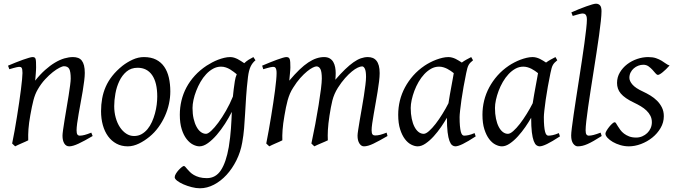

<svg xmlns="http://www.w3.org/2000/svg" viewBox="-20 -762 3604 1026"><path d="M475.1 -35.2Q430.7 -8.8 399.7 5.6Q368.7 20 350.1 20Q333 20 323.5 4.6Q314 -10.7 314 -37.1Q314 -45.9 317.1 -68.6Q320.3 -91.3 325.2 -121.6Q330.1 -151.9 335.9 -186Q341.8 -220.2 346.7 -251Q351.6 -281.7 354.7 -306.2Q357.9 -330.6 357.9 -341.8Q357.9 -378.9 350.1 -393.6Q342.3 -408.2 320.8 -408.2Q314.5 -408.2 298.6 -400.4Q282.7 -392.6 262.7 -377Q242.7 -361.3 220.9 -337.9Q199.2 -314.5 181.2 -283.2Q167.5 -259.8 158.9 -227.1Q150.4 -194.3 142.1 -147Q134.3 -103.5 132.1 -72.3Q129.9 -41 130.9 -12.2Q124.5 -8.8 115 -4.6Q105.5 -0.5 95.5 3.9Q85.4 8.3 76.2 12.5Q66.9 16.6 61 20L44.9 4.9Q51.8 -27.3 58.3 -64.9Q64.9 -102.5 71 -140.4Q77.1 -178.2 82.5 -215.1Q87.9 -252 91.8 -283Q95.7 -314 97.9 -337.4Q100.1 -360.8 100.1 -372.1Q100.1 -383.3 98.9 -389.9Q97.7 -396.5 95.5 -399.7Q93.3 -402.8 89.8 -403.8Q86.4 -404.8 82 -404.8Q77.6 -404.8 69.1 -402.8Q60.5 -400.9 51.8 -398.4Q41.5 -395.5 29.8 -392.1L22.9 -411.1Q43.5 -419.9 64.2 -428.2Q85 -436.5 103 -442.9Q121.1 -449.2 134.5 -453.1Q147.9 -457 153.8 -457Q160.6 -457 164.6 -454.8Q168.5 -452.6 170.2 -446.8Q171.9 -440.9 172.4 -430.2Q172.9 -419.4 172.9 -401.9Q172.9 -396.5 172.4 -387.2Q171.9 -377.9 171.1 -367.4Q170.4 -356.9 169.4 -346.9Q168.5 -336.9 168 -331.1Q194.3 -364.3 221.2 -388.2Q248 -412.1 273.9 -427.5Q299.8 -442.9 324 -450Q348.1 -457 370.1 -457Q385.3 -457 397.2 -452.6Q409.2 -448.2 417 -438.2Q424.8 -428.2 429 -411.9Q433.1 -395.5 433.1 -372.1Q433.1 -355 429.9 -329.6Q426.8 -304.2 421.9 -274.7Q417 -245.1 411.1 -213.9Q405.3 -182.6 400.4 -154.3Q395.5 -126 392.3 -102.8Q389.2 -79.6 389.2 -65.9Q389.2 -49.3 393.6 -43.2Q397.9 -37.1 406.7 -37.1Q418 -37.1 432.6 -41Q447.3 -44.9 467.8 -53.2Z M820.3 -246.1Q820.3 -320.8 793 -360.4Q765.6 -399.9 715.3 -399.9Q680.2 -399.9 656.2 -379.6Q632.3 -359.4 617.7 -328.6Q603 -297.9 596.7 -262Q590.3 -226.1 590.3 -194.8Q590.3 -162.1 598.4 -133.1Q606.4 -104 620.8 -82.3Q635.3 -60.5 654.5 -47.9Q673.8 -35.2 696.3 -35.2Q718.8 -35.2 736.6 -45.2Q754.4 -55.2 768.3 -72Q782.2 -88.9 792 -110.6Q801.8 -132.3 808.1 -155.8Q814.5 -179.2 817.4 -202.6Q820.3 -226.1 820.3 -246.1ZM890.1 -272.9Q890.1 -240.2 882.8 -206.8Q875.5 -173.3 861.3 -141.8Q847.2 -110.4 826.4 -81.8Q805.7 -53.2 778.3 -30.8Q765.6 -20.5 751.5 -11.2Q737.3 -2 722.7 5.1Q708 12.2 692.9 16.1Q677.7 20 663.1 20Q628.9 20 602.3 5.6Q575.7 -8.8 557.4 -33.9Q539.1 -59.1 529.5 -93.5Q520 -127.9 520 -168Q520 -203.1 525.9 -235.6Q531.7 -268.1 544.9 -298.3Q558.1 -328.6 580.1 -356.4Q602.1 -384.3 634.3 -410.2Q659.2 -429.7 689 -443.4Q718.8 -457 749 -457Q787.1 -457 814 -443.4Q840.8 -429.7 857.7 -405.3Q874.5 -380.9 882.3 -347.2Q890.1 -313.5 890.1 -272.9Z M1081.1 -46.9Q1091.3 -46.9 1108.9 -63.2Q1126.5 -79.6 1146.7 -106.9Q1167 -134.3 1187.7 -170.4Q1208.5 -206.5 1224.6 -246.1Q1226.6 -264.6 1228.8 -284.9Q1231 -305.2 1234.9 -328.1Q1236.3 -338.4 1239 -347.7Q1241.7 -356.9 1245.1 -365.2Q1237.8 -371.1 1229 -377.9Q1220.2 -384.8 1209.7 -391.1Q1199.2 -397.5 1187 -401.6Q1174.8 -405.8 1161.1 -405.8Q1138.7 -405.8 1118.7 -394.8Q1098.6 -383.8 1081.8 -365.7Q1064.9 -347.7 1051.5 -324.5Q1038.1 -301.3 1028.6 -276.6Q1019 -252 1013.9 -228Q1008.8 -204.1 1008.8 -185.1Q1008.8 -153.3 1014.6 -127.9Q1020.5 -102.5 1030.3 -84.5Q1040 -66.4 1053.2 -56.6Q1066.4 -46.9 1081.1 -46.9ZM1345.2 -439.9Q1328.6 -426.3 1319.1 -406.2Q1309.6 -386.2 1305.2 -351.1Q1298.3 -293 1295.2 -245.1Q1292 -197.3 1289.8 -155.5Q1287.6 -113.8 1284.4 -75.9Q1281.2 -38.1 1274.4 -0.5Q1265.6 50.3 1243.4 94.7Q1221.2 139.2 1190.7 172.4Q1160.2 205.6 1123.3 224.9Q1086.4 244.1 1048.3 244.1Q1027.8 244.1 1004.2 238Q980.5 231.9 960.4 223.1Q940.4 214.4 927 204.1Q913.6 193.8 913.6 185.1Q913.6 176.8 919.9 166.3Q926.3 155.8 934.6 146.7Q942.9 137.7 950.9 131.3Q959 125 962.4 125Q966.3 125 970.5 129.9Q974.6 134.8 980.7 141.8Q986.8 148.9 995.4 157.5Q1003.9 166 1016.1 173.1Q1028.3 180.2 1045.4 185.1Q1062.5 189.9 1085.4 189.9Q1132.8 189.9 1160.6 147.5Q1188.5 105 1202.6 23.4Q1207 -3.9 1209.7 -28.1Q1212.4 -52.2 1214.1 -75Q1215.8 -97.7 1216.8 -119.4Q1217.8 -141.1 1218.8 -164.1Q1203.1 -133.3 1182.4 -100.8Q1161.6 -68.4 1138.4 -41.5Q1115.2 -14.6 1091.3 2.7Q1067.4 20 1045.9 20Q1029.8 20 1011.5 10.7Q993.2 1.5 977.3 -18.8Q961.4 -39.1 951.2 -71Q940.9 -103 940.9 -148.9Q940.9 -187.5 949.7 -224.4Q958.5 -261.2 976.3 -294.7Q994.1 -328.1 1021 -357.7Q1047.9 -387.2 1084 -411.1Q1097.7 -419.9 1113.3 -428.2Q1128.9 -436.5 1145.5 -442.9Q1162.1 -449.2 1178.5 -453.1Q1194.8 -457 1210 -457Q1220.7 -457 1231 -453.9Q1241.2 -450.7 1250.7 -445.8Q1260.3 -440.9 1268.8 -435.1Q1277.3 -429.2 1285.2 -424.3Q1296.4 -435.1 1308.8 -442.9Q1321.3 -450.7 1334 -457Z M2050.8 -35.2Q2005.4 -8.8 1975.6 5.6Q1945.8 20 1924.8 20Q1910.6 20 1900.6 4.6Q1890.6 -10.7 1890.6 -37.1Q1890.6 -45.9 1894 -67.9Q1897.5 -89.8 1902.3 -119.4Q1907.2 -148.9 1913.3 -182.6Q1919.4 -216.3 1924.3 -248.3Q1929.2 -280.3 1932.6 -307.6Q1936 -335 1936 -351.1Q1936 -381.3 1929.9 -394.3Q1923.8 -407.2 1915 -407.2Q1905.8 -407.2 1891.6 -400.6Q1877.4 -394 1860.4 -380.1Q1843.3 -366.2 1824 -344.5Q1804.7 -322.8 1785.6 -293Q1774.9 -275.9 1767.8 -259.3Q1760.7 -242.7 1756.1 -224.9Q1751.5 -207 1748 -187.3Q1744.6 -167.5 1740.7 -144Q1733.9 -99.6 1732.2 -67.9Q1730.5 -36.1 1731.9 -12.2Q1725.1 -8.8 1715.3 -4.6Q1705.6 -0.5 1695.3 3.9Q1685.1 8.3 1675.5 12.5Q1666 16.6 1659.7 20L1644 4.9Q1654.8 -44.9 1664.8 -98.6Q1674.8 -152.3 1682.6 -200.4Q1690.4 -248.5 1695.1 -286.1Q1699.7 -323.7 1699.7 -341.8Q1699.7 -378.9 1692.1 -393.1Q1684.6 -407.2 1670.9 -407.2Q1664.6 -407.2 1651.4 -400.9Q1638.2 -394.5 1621.1 -380.6Q1604 -366.7 1584.7 -345.2Q1565.4 -323.7 1546.9 -293.9Q1536.6 -278.3 1529.5 -261.7Q1522.5 -245.1 1517.3 -226.8Q1512.2 -208.5 1508.1 -188Q1503.9 -167.5 1500 -144Q1492.2 -99.6 1490 -67.6Q1487.8 -35.6 1488.8 -12.2Q1482.4 -8.8 1472.9 -4.6Q1463.4 -0.5 1453.4 3.9Q1443.4 8.3 1434.1 12.5Q1424.8 16.6 1418.9 20L1402.8 4.9Q1409.7 -29.3 1416.3 -66.7Q1422.9 -104 1429 -141.1Q1435.1 -178.2 1440.4 -213.6Q1445.8 -249 1449.7 -279.3Q1453.6 -309.6 1455.8 -333.3Q1458 -356.9 1458 -371.1Q1458 -382.3 1456.5 -388.9Q1455.1 -395.5 1452.4 -399.2Q1449.7 -402.8 1446.3 -403.8Q1442.9 -404.8 1439 -404.8Q1434.1 -404.8 1425.5 -402.8Q1417 -400.9 1408.2 -398.4Q1397.9 -395.5 1386.7 -392.1L1380.9 -411.1Q1401.4 -419.9 1421.9 -428.2Q1442.4 -436.5 1460 -442.9Q1477.5 -449.2 1490.7 -453.1Q1503.9 -457 1509.8 -457Q1517.1 -457 1521.5 -454.6Q1525.9 -452.1 1528.1 -446Q1530.3 -439.9 1531 -429Q1531.7 -418 1531.7 -400.9Q1531.7 -395.5 1531 -387.5Q1530.3 -379.4 1529.5 -369.9Q1528.8 -360.4 1527.6 -350.1Q1526.4 -339.8 1525.9 -331.1Q1554.7 -365.2 1579.8 -389.4Q1605 -413.6 1627.7 -428.5Q1650.4 -443.4 1671.1 -450.2Q1691.9 -457 1711.9 -457Q1730 -457 1742.2 -449.7Q1754.4 -442.4 1761.2 -430.2Q1768.1 -418 1771 -402.6Q1773.9 -387.2 1773.9 -371.1Q1773.9 -361.8 1773.4 -354.2Q1772.9 -346.7 1772 -335.9Q1800.3 -368.7 1824.2 -391.6Q1848.1 -414.6 1868.9 -429.2Q1889.6 -443.8 1908.4 -450.4Q1927.2 -457 1945.8 -457Q1960 -457 1971.7 -452.4Q1983.4 -447.8 1991.7 -437.5Q2000 -427.2 2004.4 -410.9Q2008.8 -394.5 2008.8 -371.1Q2008.8 -352.5 2005.6 -326.4Q2002.4 -300.3 1997.6 -271Q1992.7 -241.7 1987.3 -210.9Q1981.9 -180.2 1977.1 -152.6Q1972.2 -125 1969 -102.3Q1965.8 -79.6 1965.8 -65.9Q1965.8 -49.3 1970.7 -43.7Q1975.6 -38.1 1983.9 -38.1Q1998 -38.1 2012 -41.7Q2025.9 -45.4 2045.9 -53.2Z M2376.5 -210.4Q2379.9 -232.4 2384 -256.1Q2388.2 -279.8 2392.3 -301.8Q2396.5 -323.7 2399.7 -342Q2402.8 -360.4 2404.8 -371.1Q2397.5 -377 2388.7 -383.1Q2379.9 -389.2 2369.9 -394.3Q2359.9 -399.4 2348.9 -402.6Q2337.9 -405.8 2326.2 -405.8Q2303.7 -405.8 2283.9 -394.8Q2264.2 -383.8 2247.3 -365.7Q2230.5 -347.7 2217 -324.5Q2203.6 -301.3 2194.3 -276.6Q2185.1 -252 2179.9 -228Q2174.8 -204.1 2174.8 -185.1Q2174.8 -153.3 2180.2 -127.9Q2185.5 -102.5 2194.8 -84.5Q2204.1 -66.4 2216.8 -56.6Q2229.5 -46.9 2244.1 -46.9Q2255.9 -46.9 2272.7 -61.8Q2289.6 -76.7 2307.9 -100.3Q2326.2 -124 2344.2 -153.1Q2362.3 -182.1 2376.5 -210.4ZM2522 -33.2Q2479.5 -5.4 2453.4 7.3Q2427.2 20 2413.1 20Q2404.3 20 2396.2 13.9Q2388.2 7.8 2381.8 -9Q2375.5 -25.9 2371.8 -55.7Q2368.2 -85.4 2368.2 -132.8Q2355.5 -110.4 2337.2 -83.7Q2318.8 -57.1 2297.9 -33.9Q2276.9 -10.7 2254.6 4.6Q2232.4 20 2211.9 20Q2195.8 20 2177.5 10.7Q2159.2 1.5 2143.8 -18.8Q2128.4 -39.1 2118.2 -71Q2107.9 -103 2107.9 -148.9Q2107.9 -187.5 2116.9 -224.4Q2126 -261.2 2144 -294.9Q2162.1 -328.6 2188.2 -358.2Q2214.4 -387.7 2249 -411.1Q2262.2 -419.9 2278.1 -428.2Q2293.9 -436.5 2310.8 -442.9Q2327.6 -449.2 2344.2 -453.1Q2360.8 -457 2376 -457Q2386.2 -457 2396 -454.3Q2405.8 -451.7 2414.8 -447.3Q2423.8 -442.9 2432.1 -437.7Q2440.4 -432.6 2447.8 -427.7Q2459 -436 2471.7 -443.1Q2484.4 -450.2 2498 -457L2507.8 -439.9Q2499.5 -433.1 2494.1 -427.7Q2488.8 -422.4 2484.6 -415.3Q2480.5 -408.2 2477.5 -397.9Q2474.6 -387.7 2471.2 -371.1Q2463.9 -335.9 2457.3 -299.1Q2450.7 -262.2 2446 -229.5Q2441.4 -196.8 2438.7 -171.9Q2436 -147 2436 -136.2Q2436 -108.4 2437.7 -89.4Q2439.5 -70.3 2442.4 -58.8Q2445.3 -47.4 2449.7 -42.2Q2454.1 -37.1 2460 -37.1Q2469.7 -37.1 2483.2 -39.8Q2496.6 -42.5 2516.1 -50.8Z M2826.7 -210.4Q2830.1 -232.4 2834.2 -256.1Q2838.4 -279.8 2842.5 -301.8Q2846.7 -323.7 2849.9 -342Q2853 -360.4 2855 -371.1Q2847.7 -377 2838.9 -383.1Q2830.1 -389.2 2820.1 -394.3Q2810.1 -399.4 2799.1 -402.6Q2788.1 -405.8 2776.4 -405.8Q2753.9 -405.8 2734.1 -394.8Q2714.4 -383.8 2697.5 -365.7Q2680.7 -347.7 2667.2 -324.5Q2653.8 -301.3 2644.5 -276.6Q2635.3 -252 2630.1 -228Q2625 -204.1 2625 -185.1Q2625 -153.3 2630.4 -127.9Q2635.7 -102.5 2645 -84.5Q2654.3 -66.4 2667 -56.6Q2679.7 -46.9 2694.3 -46.9Q2706.1 -46.9 2722.9 -61.8Q2739.7 -76.7 2758.1 -100.3Q2776.4 -124 2794.4 -153.1Q2812.5 -182.1 2826.7 -210.4ZM2972.2 -33.2Q2929.7 -5.4 2903.6 7.3Q2877.4 20 2863.3 20Q2854.5 20 2846.4 13.9Q2838.4 7.8 2832 -9Q2825.7 -25.9 2822 -55.7Q2818.4 -85.4 2818.4 -132.8Q2805.7 -110.4 2787.4 -83.7Q2769 -57.1 2748 -33.9Q2727.1 -10.7 2704.8 4.6Q2682.6 20 2662.1 20Q2646 20 2627.7 10.7Q2609.4 1.5 2594 -18.8Q2578.6 -39.1 2568.4 -71Q2558.1 -103 2558.1 -148.9Q2558.1 -187.5 2567.1 -224.4Q2576.2 -261.2 2594.2 -294.9Q2612.3 -328.6 2638.4 -358.2Q2664.6 -387.7 2699.2 -411.1Q2712.4 -419.9 2728.3 -428.2Q2744.1 -436.5 2761 -442.9Q2777.8 -449.2 2794.4 -453.1Q2811 -457 2826.2 -457Q2836.4 -457 2846.2 -454.3Q2856 -451.7 2865 -447.3Q2874 -442.9 2882.3 -437.7Q2890.6 -432.6 2897.9 -427.7Q2909.2 -436 2921.9 -443.1Q2934.6 -450.2 2948.2 -457L2958 -439.9Q2949.7 -433.1 2944.3 -427.7Q2939 -422.4 2934.8 -415.3Q2930.7 -408.2 2927.7 -397.9Q2924.8 -387.7 2921.4 -371.1Q2914.1 -335.9 2907.5 -299.1Q2900.9 -262.2 2896.2 -229.5Q2891.6 -196.8 2888.9 -171.9Q2886.2 -147 2886.2 -136.2Q2886.2 -108.4 2887.9 -89.4Q2889.6 -70.3 2892.6 -58.8Q2895.5 -47.4 2899.9 -42.2Q2904.3 -37.1 2910.2 -37.1Q2919.9 -37.1 2933.3 -39.8Q2946.8 -42.5 2966.3 -50.8Z M3195.3 -35.2Q3171.4 -20 3153.1 -9.5Q3134.8 1 3119.9 7.6Q3105 14.2 3092.3 17.1Q3079.6 20 3067.4 20Q3053.7 20 3043 5.4Q3032.2 -9.3 3032.2 -38.1Q3032.2 -50.3 3035.9 -79.6Q3039.6 -108.9 3045.4 -149.4Q3051.3 -189.9 3058.8 -238.5Q3066.4 -287.1 3074.2 -337.9Q3082 -388.7 3089.6 -438.5Q3097.2 -488.3 3103 -531.2Q3108.9 -574.2 3112.5 -607.2Q3116.2 -640.1 3116.2 -657.2Q3116.2 -668.5 3114 -675Q3111.8 -681.6 3108.4 -684.8Q3105 -688 3100.3 -689Q3095.7 -689.9 3091.3 -689.9Q3087.4 -689.9 3078.9 -687.7Q3070.3 -685.5 3062 -683.1Q3052.2 -680.2 3040.5 -676.8L3033.2 -695.8Q3053.7 -705.1 3074.5 -713.4Q3095.2 -721.7 3113 -728Q3130.9 -734.4 3144.5 -738.3Q3158.2 -742.2 3164.6 -742.2Q3178.2 -742.2 3186.3 -733.4Q3194.3 -724.6 3194.3 -702.1Q3194.3 -683.1 3190.7 -649.4Q3187 -615.7 3181.2 -572.5Q3175.3 -529.3 3167.5 -479.7Q3159.7 -430.2 3151.9 -379.4Q3144 -328.6 3136.2 -279.5Q3128.4 -230.5 3122.6 -188.5Q3116.7 -146.5 3113 -114.5Q3109.4 -82.5 3109.4 -65.9Q3109.4 -49.3 3114 -43.2Q3118.7 -37.1 3126.5 -37.1Q3137.7 -37.1 3152.6 -41Q3167.5 -44.9 3189.5 -53.2Z M3558.1 -412.1Q3548.3 -400.9 3538.8 -391.8Q3529.3 -382.8 3521 -376Q3512.7 -369.1 3506.1 -365.5Q3499.5 -361.8 3496.1 -361.8Q3489.7 -361.8 3482.7 -370.4Q3475.6 -378.9 3466.6 -388.9Q3457.5 -398.9 3445.6 -407.5Q3433.6 -416 3417.5 -416Q3403.8 -416 3390.6 -410.9Q3377.4 -405.8 3366.9 -396.7Q3356.4 -387.7 3349.9 -374.8Q3343.3 -361.8 3343.3 -346.2Q3343.3 -329.1 3359.6 -310.1Q3376 -291 3415.5 -272.9Q3435.5 -263.7 3455.6 -251.5Q3475.6 -239.3 3491.5 -223.4Q3507.3 -207.5 3517.3 -187.3Q3527.3 -167 3527.3 -141.1Q3527.3 -107.4 3510 -77.9Q3492.7 -48.3 3465.6 -26.6Q3438.5 -4.9 3405.3 7.6Q3372.1 20 3340.3 20Q3317.4 20 3294.9 13.4Q3272.5 6.8 3254.9 -3.4Q3237.3 -13.7 3226.3 -25.6Q3215.3 -37.6 3215.3 -47.9Q3215.3 -53.2 3221.2 -63.5Q3227.1 -73.7 3235.1 -83.7Q3243.2 -93.8 3251.5 -101.3Q3259.8 -108.9 3265.1 -108.9Q3268.6 -108.9 3272.2 -102.8Q3275.9 -96.7 3281.5 -87.6Q3287.1 -78.6 3294.9 -67.9Q3302.7 -57.1 3314.5 -48.1Q3326.2 -39.1 3342 -33Q3357.9 -26.9 3379.4 -26.9Q3396.5 -26.9 3411.9 -33.4Q3427.2 -40 3438.7 -51Q3450.2 -62 3456.8 -76.9Q3463.4 -91.8 3463.4 -108.9Q3463.4 -127.9 3455.6 -143.3Q3447.8 -158.7 3434.8 -171.1Q3421.9 -183.6 3404.8 -193.8Q3387.7 -204.1 3369.1 -212.9Q3343.3 -225.1 3325.7 -237.3Q3308.1 -249.5 3297.4 -262.2Q3286.6 -274.9 3282 -289.1Q3277.3 -303.2 3277.3 -318.8Q3277.3 -349.6 3292.5 -375Q3307.6 -400.4 3331.5 -418.7Q3355.5 -437 3385 -447Q3414.6 -457 3443.4 -457Q3468.3 -457 3485.4 -451.2Q3502.4 -445.3 3515.4 -437.5Q3528.3 -429.7 3538.1 -422.4Q3547.9 -415 3558.1 -412.1Z"/></svg>

Font: Gentium Plus Eur
Style: Italic
Weight: 400
Italic angle: -8°
Designer: J. Victor Gaultney, Annie Olsen, Iska Routamaa, Becca Hirsbrunner
Foundry: SIL International
Version: Version 5.000